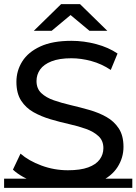

<svg xmlns="http://www.w3.org/2000/svg" viewBox="-22 -907 665 936"><path d="M309 8Q229 8 156 -16.5Q83 -41 41 -80L78 -158Q118 -123 180 -100Q242 -77 309 -77Q370 -77 408 -91Q446 -105 464 -129.5Q482 -154 482 -185Q482 -221 458.5 -243Q435 -265 397.5 -278.5Q360 -292 315 -302Q270 -312 224.5 -325.5Q179 -339 141.5 -360Q104 -381 81 -416.5Q58 -452 58 -508Q58 -562 86.5 -607.5Q115 -653 174.5 -680.5Q234 -708 326 -708Q387 -708 447 -692Q507 -676 551 -646L518 -566Q473 -596 423 -609.5Q373 -623 326 -623Q267 -623 229 -608Q191 -593 173.5 -568Q156 -543 156 -512Q156 -475 179.5 -453Q203 -431 240.5 -418Q278 -405 323 -394.5Q368 -384 413.5 -371Q459 -358 496.5 -337Q534 -316 557 -281Q580 -246 580 -191Q580 -138 551 -92.5Q522 -47 461.5 -19.5Q401 8 309 8ZM-2 -36H623V9H-2ZM143 -757 276 -887H368L501 -757H414L282 -867H362L230 -757Z"/></svg>

Font: Montserrat Underline Thin Medium
Style: Regular
Weight: 500
Version: Version 9.000